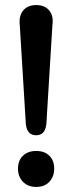

<svg xmlns="http://www.w3.org/2000/svg" viewBox="-20 -733 285 758"><path d="M123 -199Q87 -199 82 -243L58 -635Q54 -670 71.5 -691.5Q89 -713 123 -713Q157 -713 174.5 -691.5Q192 -670 187 -635L163 -243Q158 -199 123 -199ZM123 5Q90 5 70.5 -15.5Q51 -36 51 -67Q51 -99 70.5 -118Q90 -137 123 -137Q156 -137 175 -118Q194 -99 194 -67Q194 -36 175 -15.5Q156 5 123 5Z"/></svg>

Font: Chiron GoRound TC M
Style: Regular
Weight: 500
Designer: Ryoko NISHIZUKA 西塚涼子 (kana, bopomofo & ideographs); Paul D. Hunt (Latin, Greek & Cyrillic); Sandoll Communications 산돌커뮤니
Foundry: Adobe
Version: Version 1.000;hotconv 1.1.1;makeotfexe 2.6.0